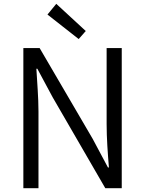

<svg xmlns="http://www.w3.org/2000/svg" viewBox="-20 -983 758 1003"><path d="M102 0H181V-401C181 -476 174 -551 170 -624H175L255 -475L530 0H616V-732H537V-335C537 -261 543 -181 549 -108H544L464 -258L187 -732H102ZM391 -779 428 -821 274 -963 228 -907Z"/></svg>

Font: ChiuKong Gothic MN Normal
Style: Regular
Weight: 350
Designer: Ryoko NISHIZUKA 西塚涼子 (kana, bopomofo & ideographs); Paul D. Hunt (Latin, Greek & Cyrillic); Sandoll Communications 산돌커뮤니
Foundry: Adobe
Version: Version 1.300